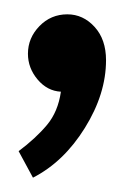

<svg xmlns="http://www.w3.org/2000/svg" viewBox="-20 -732 175 268"><path d="M74 -712Q96 -712 112 -694.5Q128 -677 128 -648Q128 -601 98.5 -553.5Q69 -506 26 -484L6 -521Q30 -539 45.5 -557.5Q61 -576 65 -604Q46 -605 32.5 -621Q19 -637 19 -657Q19 -679 35 -695.5Q51 -712 74 -712Z"/></svg>

Font: Palanquin
Style: Regular
Weight: 400
Designer: Pria Ravichandran
Version: Version 1.0.4